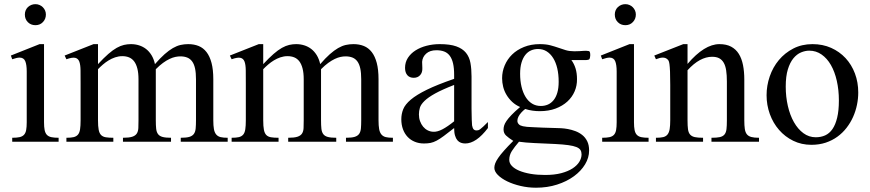

<svg xmlns="http://www.w3.org/2000/svg" viewBox="-20 -668 4100 905"><path d="M196.3 -599.6Q196.3 -578.6 182.4 -564Q168.5 -549.3 147 -549.3Q125.5 -549.3 111.3 -563.5Q97.2 -577.6 97.2 -599.6Q97.2 -610.4 101.1 -619.4Q105 -628.4 111.8 -634.8Q118.7 -641.1 127.7 -644.8Q136.7 -648.4 147 -648.4Q157.2 -648.4 166.3 -644.5Q175.3 -640.6 181.9 -634Q188.5 -627.4 192.4 -618.7Q196.3 -609.9 196.3 -599.6ZM37.6 0V-18.6Q58.6 -18.6 72 -21.5Q85.4 -24.4 93 -32.5Q100.6 -40.5 103.3 -54.9Q106 -69.3 106 -91.8V-331.1Q106 -363.3 98.9 -379.9Q91.8 -396.5 72.3 -396.5Q65.4 -396.5 57.1 -394.5Q48.8 -392.6 37.6 -388.7L31.2 -406.2L166.5 -460H187.5V-91.8Q187.5 -69.3 190.4 -54.9Q193.4 -40.5 200.9 -32.5Q208.5 -24.4 221.9 -21.5Q235.4 -18.6 256.3 -18.6V0Z M832 0V-18.6Q858.4 -18.6 872.8 -22.9Q887.2 -27.3 894 -37.1Q900.9 -46.9 902.3 -62.7Q903.8 -78.6 903.8 -101.1V-294.4Q903.8 -324.7 899.4 -345.2Q895 -365.7 885.7 -378.4Q876.5 -391.1 862.5 -396.7Q848.6 -402.3 830.1 -402.3Q819.3 -402.3 806.4 -399.7Q793.5 -397 779.1 -390.1Q764.6 -383.3 748.5 -371.6Q732.4 -359.9 714.4 -341.8V-101.1Q714.4 -77.1 716.1 -61.3Q717.8 -45.4 724.9 -35.9Q731.9 -26.4 746.3 -22.5Q760.7 -18.6 786.1 -18.6V0H559.6V-18.6Q587.9 -18.6 603 -23.4Q618.2 -28.3 624.8 -38.6Q631.3 -48.8 632.1 -64.5Q632.8 -80.1 632.8 -101.1V-294.4Q632.8 -324.2 627.4 -345Q622.1 -365.7 612.3 -378.7Q602.5 -391.6 588.4 -397.5Q574.2 -403.3 556.6 -403.3Q539.1 -403.3 522.7 -397.7Q506.3 -392.1 491.9 -383.3Q477.5 -374.5 464.8 -363.5Q452.1 -352.5 441.9 -341.8V-101.1Q441.9 -72.8 445.1 -56.4Q448.2 -40 456.3 -31.7Q464.4 -23.4 478.5 -21Q492.7 -18.6 514.2 -18.6V0H293V-18.6Q314.5 -18.6 327.4 -21.7Q340.3 -24.9 347.7 -33.7Q355 -42.5 357.4 -58.6Q359.9 -74.7 359.9 -101.1V-272.5Q359.9 -309.6 359.6 -336.2Q359.4 -362.8 353.8 -377.7Q348.1 -392.6 334.2 -395.5Q320.3 -398.4 293 -388.7L284.7 -406.2L420.9 -460H441.9V-365.7Q469.2 -395 490.5 -413.6Q511.7 -432.1 530 -442.4Q548.3 -452.6 564.5 -456.3Q580.6 -460 597.2 -460Q617.2 -460 635.3 -454.3Q653.3 -448.7 668.2 -437.3Q683.1 -425.8 694.1 -408Q705.1 -390.1 710.4 -365.7Q735.4 -394.5 755.9 -412.6Q776.4 -430.7 794.9 -441.4Q813.5 -452.1 831.1 -456.1Q848.6 -460 867.2 -460Q894.5 -460 916.3 -451.2Q938 -442.4 953.4 -422.6Q968.8 -402.8 977.1 -371.3Q985.4 -339.8 985.4 -294.4V-101.1Q985.4 -75.7 988.3 -59.6Q991.2 -43.5 999 -34.2Q1006.8 -24.9 1019.8 -21.7Q1032.7 -18.6 1053.2 -18.6V0Z M1610.8 0V-18.6Q1637.2 -18.6 1651.6 -22.9Q1666 -27.3 1672.9 -37.1Q1679.7 -46.9 1681.2 -62.7Q1682.6 -78.6 1682.6 -101.1V-294.4Q1682.6 -324.7 1678.2 -345.2Q1673.8 -365.7 1664.6 -378.4Q1655.3 -391.1 1641.4 -396.7Q1627.4 -402.3 1608.9 -402.3Q1598.1 -402.3 1585.2 -399.7Q1572.3 -397 1557.9 -390.1Q1543.5 -383.3 1527.3 -371.6Q1511.2 -359.9 1493.2 -341.8V-101.1Q1493.2 -77.1 1494.9 -61.3Q1496.6 -45.4 1503.7 -35.9Q1510.7 -26.4 1525.1 -22.5Q1539.6 -18.6 1564.9 -18.6V0H1338.4V-18.6Q1366.7 -18.6 1381.8 -23.4Q1397 -28.3 1403.6 -38.6Q1410.2 -48.8 1410.9 -64.5Q1411.6 -80.1 1411.6 -101.1V-294.4Q1411.6 -324.2 1406.2 -345Q1400.9 -365.7 1391.1 -378.7Q1381.3 -391.6 1367.2 -397.5Q1353 -403.3 1335.4 -403.3Q1317.9 -403.3 1301.5 -397.7Q1285.2 -392.1 1270.8 -383.3Q1256.3 -374.5 1243.7 -363.5Q1231 -352.5 1220.7 -341.8V-101.1Q1220.7 -72.8 1223.9 -56.4Q1227.1 -40 1235.1 -31.7Q1243.2 -23.4 1257.3 -21Q1271.5 -18.6 1293 -18.6V0H1071.8V-18.6Q1093.3 -18.6 1106.2 -21.7Q1119.1 -24.9 1126.5 -33.7Q1133.8 -42.5 1136.2 -58.6Q1138.7 -74.7 1138.7 -101.1V-272.5Q1138.7 -309.6 1138.4 -336.2Q1138.2 -362.8 1132.6 -377.7Q1127 -392.6 1113 -395.5Q1099.1 -398.4 1071.8 -388.7L1063.5 -406.2L1199.7 -460H1220.7V-365.7Q1248 -395 1269.3 -413.6Q1290.5 -432.1 1308.8 -442.4Q1327.1 -452.6 1343.3 -456.3Q1359.4 -460 1376 -460Q1396 -460 1414.1 -454.3Q1432.1 -448.7 1447 -437.3Q1461.9 -425.8 1472.9 -408Q1483.9 -390.1 1489.3 -365.7Q1514.2 -394.5 1534.7 -412.6Q1555.2 -430.7 1573.7 -441.4Q1592.3 -452.1 1609.9 -456.1Q1627.4 -460 1646 -460Q1673.3 -460 1695.1 -451.2Q1716.8 -442.4 1732.2 -422.6Q1747.6 -402.8 1755.9 -371.3Q1764.2 -339.8 1764.2 -294.4V-101.1Q1764.2 -75.7 1767.1 -59.6Q1770 -43.5 1777.8 -34.2Q1785.6 -24.9 1798.6 -21.7Q1811.5 -18.6 1832 -18.6V0Z M2279.8 -64.5Q2224.6 8.3 2172.9 8.3Q2162.1 8.3 2152.6 4.9Q2143.1 1.5 2136 -6.8Q2128.9 -15.1 2124.8 -29.1Q2120.6 -43 2120.6 -64.5Q2091.3 -41.5 2072 -27.1Q2052.7 -12.7 2037.8 -4.9Q2022.9 2.9 2009.5 5.6Q1996.1 8.3 1978.5 8.3Q1954.6 8.3 1935.1 0.2Q1915.5 -7.8 1901.4 -22.7Q1887.2 -37.6 1879.4 -58.8Q1871.6 -80.1 1871.6 -106Q1871.6 -130.9 1880.6 -153.3Q1889.6 -175.8 1916.5 -198.5Q1943.4 -221.2 1992.2 -245.1Q2041 -269 2120.6 -296.4V-314.9Q2120.6 -347.2 2115.5 -369.1Q2110.4 -391.1 2100.1 -405Q2089.8 -418.9 2074.2 -425Q2058.6 -431.2 2037.1 -431.2Q2006.3 -431.2 1988.8 -415.3Q1971.2 -399.4 1969.7 -376.5L1970.7 -347.2Q1971.7 -326.2 1960.2 -313.7Q1948.7 -301.3 1930.2 -301.3Q1910.6 -301.3 1899.9 -313.7Q1889.2 -326.2 1889.2 -348.1Q1889.2 -374.5 1902.6 -395.3Q1916 -416 1938.7 -430.4Q1961.4 -444.8 1991 -452.4Q2020.5 -460 2052.7 -460Q2101.1 -460 2130.6 -449.5Q2160.2 -439 2176.3 -419.2Q2192.4 -399.4 2197.5 -371.1Q2202.6 -342.8 2202.6 -307.6V-155.3Q2202.6 -124 2203.6 -104Q2204.6 -84 2205.1 -77.1Q2207.5 -64 2212.4 -58.6Q2217.3 -53.2 2226.6 -53.2Q2231 -53.2 2234.9 -54.4Q2238.8 -55.7 2244.1 -59.6Q2249.5 -63.5 2257.8 -71.3Q2266.1 -79.1 2279.8 -92.8ZM2120.6 -267.6Q2064 -245.6 2031 -227.3Q1998 -209 1981 -192.4Q1963.9 -175.8 1959.2 -160.4Q1954.6 -145 1954.6 -128.9Q1954.6 -111.3 1960 -96.7Q1965.3 -82 1974.4 -71Q1983.4 -60.1 1995.8 -53.7Q2008.3 -47.4 2022.5 -46.9Q2041.5 -45.9 2065.7 -58.6Q2089.8 -71.3 2120.6 -96.2Z M2762.2 -407.7Q2762.2 -405.3 2761.2 -398.7Q2760.3 -392.1 2757.8 -388.7Q2755.4 -386.7 2751.2 -386Q2747.1 -385.3 2742.2 -384.8Q2736.8 -384.3 2730.5 -384.8H2673.3Q2686 -367.7 2692.9 -345.5Q2699.7 -323.2 2699.7 -295.4Q2700.2 -264.6 2688.5 -237.3Q2676.8 -210 2654.1 -189.2Q2631.3 -168.5 2598.6 -156.2Q2565.9 -144 2523.9 -144Q2506.8 -144 2489.7 -146.5Q2472.7 -148.9 2455.6 -154.3Q2445.8 -147 2437 -137.2Q2428.2 -127.4 2423.3 -117.4Q2418.5 -107.4 2418.7 -97.9Q2418.9 -88.4 2426.3 -81.5Q2429.2 -78.6 2433.3 -76.7Q2437.5 -74.7 2444.8 -73Q2452.1 -71.3 2463.9 -70.1Q2475.6 -68.8 2494.1 -68.4Q2512.2 -67.4 2538.1 -66.4Q2564.5 -65.4 2600.6 -64.5Q2609.4 -64.5 2624.3 -63.7Q2639.2 -63 2656.7 -59.8Q2674.3 -56.6 2691.9 -50Q2709.5 -43.5 2724.1 -32Q2738.8 -20.5 2747.8 -2.4Q2756.8 15.6 2756.8 41.5Q2756.8 75.2 2737.8 106.7Q2718.8 138.2 2685.1 162.8Q2651.4 187.5 2605.7 202.1Q2560.1 216.8 2506.3 216.8Q2469.2 216.8 2433.8 208.5Q2398.4 200.2 2371.1 187Q2343.8 173.8 2326.9 157Q2310.1 140.1 2310.1 123Q2310.1 113.3 2314.2 102.1Q2318.4 90.8 2328.4 76.2Q2338.4 61.5 2355.7 42Q2373 22.5 2399.4 -3.9Q2377 -18.1 2365.2 -29.3Q2353.5 -40.5 2353.5 -57.6Q2353.5 -66.4 2356.2 -75.9Q2358.9 -85.4 2367.2 -97.7Q2375.5 -109.9 2390.9 -126Q2406.2 -142.1 2431.6 -163.6Q2410.2 -172.9 2394.3 -187.7Q2378.4 -202.6 2367.7 -220.5Q2356.9 -238.3 2351.8 -258.5Q2346.7 -278.8 2346.7 -299.3Q2346.7 -330.6 2358.9 -359.6Q2371.1 -388.7 2393.8 -410.9Q2416.5 -433.1 2449.7 -446.5Q2482.9 -460 2524.4 -460Q2553.2 -460 2573.7 -454.6Q2594.2 -449.2 2611.6 -443.1Q2628.9 -437 2646.5 -431.6Q2664.1 -426.3 2687 -426.3Q2702.1 -426.3 2712.2 -427Q2722.2 -427.7 2729.5 -428.2Q2736.8 -428.7 2742.7 -428.7Q2749 -428.7 2755.9 -427.2Q2762.2 -425.8 2762.2 -407.7ZM2613.3 -282.7Q2613.3 -317.4 2606.7 -345.7Q2600.1 -374 2587.4 -394.3Q2574.7 -414.6 2556.9 -425.8Q2539.1 -437 2516.1 -437Q2498.5 -437 2483.2 -430.4Q2467.8 -423.8 2456.3 -409.4Q2444.8 -395 2438.2 -373Q2431.6 -351.1 2431.6 -320.3Q2431.6 -287.1 2438.2 -259.3Q2444.8 -231.4 2457.3 -211.2Q2469.7 -190.9 2487.8 -179.7Q2505.9 -168.5 2529.3 -168.5Q2546.9 -168.5 2562.3 -175Q2577.6 -181.6 2589.1 -195.6Q2600.6 -209.5 2606.9 -231Q2613.3 -252.4 2613.3 -282.7ZM2721.2 59.6Q2721.2 47.9 2716.1 39.3Q2710.9 30.8 2697 25.1Q2683.1 19.5 2658.9 16.1Q2634.8 12.7 2596.2 10.7Q2541 8.3 2498.5 6.3Q2456.1 4.4 2426.3 0Q2405.3 24.4 2392.8 43.7Q2380.4 63 2380.4 85.4Q2380.4 101.1 2392.6 114Q2404.8 127 2427.2 136.5Q2449.7 146 2480.7 151.4Q2511.7 156.7 2549.3 156.7Q2593.3 156.7 2625.5 148.2Q2657.7 139.6 2679 125.7Q2700.2 111.8 2710.7 94.5Q2721.2 77.1 2721.2 59.6Z M2977.1 -599.6Q2977.1 -578.6 2963.1 -564Q2949.2 -549.3 2927.7 -549.3Q2906.2 -549.3 2892.1 -563.5Q2877.9 -577.6 2877.9 -599.6Q2877.9 -610.4 2881.8 -619.4Q2885.7 -628.4 2892.6 -634.8Q2899.4 -641.1 2908.4 -644.8Q2917.5 -648.4 2927.7 -648.4Q2938 -648.4 2947 -644.5Q2956.1 -640.6 2962.6 -634Q2969.2 -627.4 2973.1 -618.7Q2977.1 -609.9 2977.1 -599.6ZM2818.4 0V-18.6Q2839.4 -18.6 2852.8 -21.5Q2866.2 -24.4 2873.8 -32.5Q2881.3 -40.5 2884 -54.9Q2886.7 -69.3 2886.7 -91.8V-331.1Q2886.7 -363.3 2879.6 -379.9Q2872.6 -396.5 2853 -396.5Q2846.2 -396.5 2837.9 -394.5Q2829.6 -392.6 2818.4 -388.7L2812 -406.2L2947.3 -460H2968.3V-91.8Q2968.3 -69.3 2971.2 -54.9Q2974.1 -40.5 2981.7 -32.5Q2989.3 -24.4 3002.7 -21.5Q3016.1 -18.6 3037.1 -18.6V0Z M3333.5 0V-18.6Q3358.4 -18.6 3372.8 -21.7Q3387.2 -24.9 3394.8 -33.9Q3402.3 -43 3404.3 -59.1Q3406.2 -75.2 3406.2 -101.1V-283.7Q3406.2 -314 3402.8 -336.2Q3399.4 -358.4 3391.1 -372.6Q3382.8 -386.7 3369.6 -393.6Q3356.4 -400.4 3336.4 -400.4Q3308.1 -400.4 3279.1 -384.8Q3250 -369.1 3220.7 -336.9V-101.1Q3220.7 -74.7 3222.9 -58.6Q3225.1 -42.5 3232.9 -33.7Q3240.7 -24.9 3255.1 -21.7Q3269.5 -18.6 3293.9 -18.6V0H3071.8V-18.6Q3092.8 -18.6 3106 -21.7Q3119.1 -24.9 3126.5 -34.2Q3133.8 -43.5 3136.5 -59.6Q3139.2 -75.7 3139.2 -101.1V-267.6Q3139.2 -307.6 3138.2 -330.6Q3137.2 -353.5 3135.5 -365.7Q3133.8 -377.9 3131.1 -382.3Q3128.4 -386.7 3124.5 -389.6Q3108.4 -403.8 3071.8 -388.7L3064 -406.2L3200.7 -460H3220.7V-366.7Q3300.3 -460 3371.1 -460Q3403.8 -460 3426.3 -448Q3448.7 -436 3462.4 -414.1Q3476.1 -392.1 3482.2 -361.3Q3488.3 -330.6 3488.3 -293V-101.1Q3488.3 -76.2 3490.7 -60.1Q3493.2 -43.9 3500.5 -34.9Q3507.8 -25.9 3521.5 -22.2Q3535.2 -18.6 3557.6 -18.6V0Z M4025.4 -231.9Q4025.4 -203.1 4019.3 -173.6Q4013.2 -144 4001 -116.7Q3988.8 -89.4 3970.2 -65.4Q3951.7 -41.5 3927.2 -23.7Q3902.8 -5.9 3872.1 4.4Q3841.3 14.6 3804.7 14.6Q3757.8 14.6 3719 -4.4Q3680.2 -23.4 3652.1 -55.7Q3624 -87.9 3608.6 -130.4Q3593.3 -172.9 3593.3 -219.2Q3593.3 -264.6 3608.2 -307.9Q3623 -351.1 3651.1 -384.8Q3679.2 -418.5 3719.2 -439.2Q3759.3 -460 3809.6 -460Q3857.9 -460 3897.5 -442.4Q3937 -424.8 3965.6 -394Q3994.1 -363.3 4009.8 -321.5Q4025.4 -279.8 4025.4 -231.9ZM3934.1 -194.3Q3934.1 -244.1 3924.3 -287.1Q3914.6 -330.1 3896.5 -361.6Q3878.4 -393.1 3852.5 -411.1Q3826.7 -429.2 3794.4 -429.2Q3775.4 -429.2 3755.6 -420.9Q3735.8 -412.6 3719.7 -393.1Q3703.6 -373.5 3693.6 -341.1Q3683.6 -308.6 3683.6 -259.8Q3683.6 -211.9 3693.6 -168.5Q3703.6 -125 3722.2 -92.3Q3740.7 -59.6 3766.8 -40.3Q3793 -21 3825.2 -21Q3849.6 -21 3869.6 -30Q3889.6 -39.1 3903.8 -59.6Q3918 -80.1 3926 -113.3Q3934.1 -146.5 3934.1 -194.3Z"/></svg>

Font: Goda
Style: Regular
Weight: 400
Version: 1.0.5